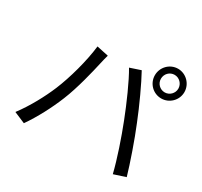

<svg xmlns="http://www.w3.org/2000/svg" viewBox="-165 -1033 1329 1262"><g transform="rotate(30 500.0 -401.5)"><path d="M783 -697C783 -734 812 -764 849 -764C885 -764 915 -734 915 -697C915 -661 885 -631 849 -631C812 -631 783 -661 783 -697ZM737 -697C737 -635 787 -585 849 -585C910 -585 961 -635 961 -697C961 -759 910 -810 849 -810C787 -810 737 -759 737 -697ZM218 -301C183 -217 127 -112 64 -29L149 7C205 -73 259 -176 296 -268C338 -370 373 -518 387 -581C391 -602 399 -631 405 -653L316 -672C303 -556 261 -404 218 -301ZM710 -339C752 -232 798 -97 823 5L912 -24C886 -114 833 -267 792 -366C750 -472 686 -610 646 -682L565 -655C609 -581 670 -442 710 -339Z"/></g></svg>

Font: Source Han Sans HK
Style: Regular
Weight: 400
Designer: Ryoko NISHIZUKA 西塚涼子 (kana, bopomofo & ideographs); Paul D. Hunt (Latin, Greek & Cyrillic); Sandoll Communications 산돌커뮤니
Foundry: Adobe
Version: Version 2.000;hotconv 1.0.107;makeotfexe 2.5.65593